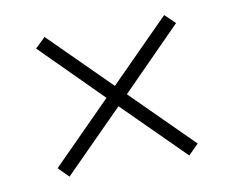

<svg xmlns="http://www.w3.org/2000/svg" viewBox="-52 -614 611 502"><g transform="rotate(-10 254.0 -363.5)"><path d="M440 -204 280 -363 439 -524 412 -550 253 -390 94 -548 67 -522 226 -363 68 -204 95 -177 253 -336 413 -177Z"/></g></svg>

Font: United Sans Thin
Style: Regular
Weight: 100
Designer: Pablo Impallari, Rodrigo Fuenzalida (Modified by Dan O. Williams)
Version: Version 1.000;PS 001.000;hotconv 1.0.88;makeotf.lib2.5.64775